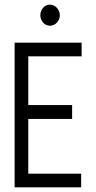

<svg xmlns="http://www.w3.org/2000/svg" viewBox="-20 -808 415 828"><path d="M195 -697C218 -697 238 -717 238 -742C238 -767 218 -788 195 -788C172 -788 154 -767 154 -742C154 -717 173 -697 195 -697ZM43 0H330V-59H102V-295H291V-355H102V-565H332V-624H43Z"/></svg>

Font: Inconsolata Condensed Thin
Style: Regular
Weight: 100
Width: 3
Monospace: yes
Designer: Raph Levien, Cyreal, Brenton Simpson
Foundry: Raph Levien, Cyreal, Google
Version: Version 3.100